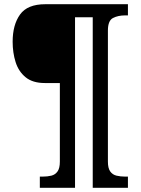

<svg xmlns="http://www.w3.org/2000/svg" viewBox="-20 -780 667 911"><path d="M169 111V58H182Q205 58 223.5 53.5Q242 49 253 33.5Q264 18 264 -13V-386H193Q135 -386 101.5 -413.5Q68 -441 54 -485.5Q40 -530 40 -582Q40 -662 75 -711Q110 -760 195 -760H587V-707H574Q540 -707 516 -694.5Q492 -682 492 -635V-13Q492 18 503 33.5Q514 49 533 53.5Q552 58 574 58H587V111H420V-698H336V111Z"/></svg>

Font: Noto Serif Thai
Style: Bold
Weight: 700
Designer: Monotype Design Team
Foundry: Monotype Imaging Inc.
Version: Version 2.002; ttfautohint (v1.8.4.7-5d5b)